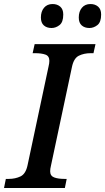

<svg xmlns="http://www.w3.org/2000/svg" viewBox="-42 -933 522 953"><path d="M-22 0 -13 -45H1Q34 -45 60 -57.5Q86 -70 95 -114L199 -603Q203 -619 203 -631Q203 -655 183.5 -662Q164 -669 132 -669H120L130 -714H432L422 -669H408Q375 -669 349.5 -656.5Q324 -644 315 -600L211 -111Q207 -95 207 -83Q207 -60 226.5 -52.5Q246 -45 278 -45H289L280 0ZM402 -794Q378 -794 363.5 -807Q349 -820 349 -846Q349 -876 364.5 -894.5Q380 -913 407 -913Q430 -913 445 -900Q460 -887 460 -861Q460 -823 441.5 -808.5Q423 -794 402 -794ZM214 -794Q190 -794 175.5 -807Q161 -820 161 -846Q161 -876 176.5 -894.5Q192 -913 219 -913Q242 -913 257 -900Q272 -887 272 -861Q272 -823 253.5 -808.5Q235 -794 214 -794Z"/></svg>

Font: Noto Serif Medium
Style: Italic
Weight: 500
Italic angle: -12°
Designer: Monotype Design Team
Foundry: Monotype Imaging Inc.
Version: Version 2.014; ttfautohint (v1.8.4.7-5d5b)